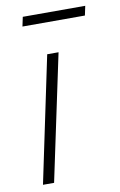

<svg xmlns="http://www.w3.org/2000/svg" viewBox="-79 -720 480 766"><g transform="rotate(-10 161.0 -337.0)"><path d="M32 0 139 -510H185L77 0ZM61 -636 69 -674H322L314 -636Z"/></g></svg>

Font: Saira Semi Condensed ExtraLight
Style: Italic
Weight: 200
Width: 4
Italic angle: -12°
Designer: Hector Gatti with collaboration of the Omnibus-Type team
Foundry: Omnibus-Type
Version: Version 1.001; ttfautohint (v1.8)